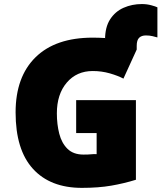

<svg xmlns="http://www.w3.org/2000/svg" viewBox="-20 -908 789 938"><path d="M672.9 -888.2Q697.3 -888.2 719 -882.3Q740.7 -876.5 749 -872.1V-725.1Q739.7 -728 724.9 -731.4Q710 -734.9 692.9 -734.9Q671.4 -734.9 659.7 -723.4Q647.9 -711.9 647.9 -684.1V-666L583 -523.9Q556.2 -538.1 516.4 -549.6Q476.6 -561 433.1 -561Q354.5 -561 306.2 -504.4Q257.8 -447.8 257.8 -354Q257.8 -300.8 269.5 -254.9Q281.2 -209 309.8 -180.9Q338.4 -152.8 388.2 -152.8Q412.1 -152.8 425.8 -154.3Q439.5 -155.8 452.1 -154.8V-257.8H352.1V-418.9H644V-29.8Q585.4 -11.7 523.4 -1Q461.4 9.8 379.9 9.8Q225.6 9.8 140.9 -83.3Q56.2 -176.3 56.2 -358.9Q56.2 -532.7 153.8 -628.4Q251.5 -724.1 433.1 -724.1Q448.2 -724.1 463.1 -723.6Q478 -723.1 493.2 -722.2V-713.9Q493.2 -775.4 518.1 -813.7Q543 -852.1 584 -870.1Q625 -888.2 672.9 -888.2Z"/></svg>

Font: Open Sans ExtraBold
Style: Regular
Weight: 800
Designer: Monotype Design Team
Foundry: Monotype Imaging Inc.
Version: Version 3.003; ttfautohint (v1.8.4)